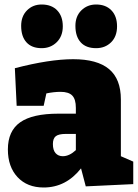

<svg xmlns="http://www.w3.org/2000/svg" viewBox="-20 -818 615 853"><path d="M517 -124 572 -100V0L361 10L340 -70Q273 15 174 15Q101 15 58 -31Q15 -77 15 -154Q15 -236 69.5 -274.5Q124 -313 239 -313H317V-339Q317 -377 301 -393.5Q285 -410 249 -410Q220 -410 186 -403L174 -348H54L46 -515Q200 -555 305 -555Q412 -555 464.5 -511Q517 -467 517 -376ZM259 -124Q288 -124 317 -151V-223H272Q241 -223 228 -213Q215 -203 215 -178Q215 -151 227 -137.5Q239 -124 259 -124ZM74 -703Q74 -746 100 -772Q126 -798 165 -798Q209 -798 234 -772Q259 -746 259 -701Q259 -657 232 -630.5Q205 -604 165 -604Q121 -604 97.5 -630Q74 -656 74 -703ZM315 -703Q315 -746 341.5 -772Q368 -798 407 -798Q450 -798 475 -772Q500 -746 500 -701Q500 -656 473.5 -630Q447 -604 407 -604Q362 -604 338.5 -630Q315 -656 315 -703Z"/></svg>

Font: Bitter Pro Black
Style: Regular
Weight: 900
Designer: Sol Matas, and Bitter project Authors
Foundry: Sol Matas
Version: Version 1.010